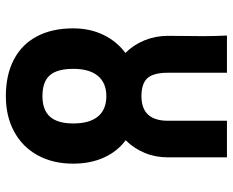

<svg xmlns="http://www.w3.org/2000/svg" viewBox="-88 -676 777 640"><g transform="rotate(90 300.0 -356.5)"><path d="M75 -212Q75 -268 96.5 -312.8Q118 -357.5 157 -386.5Q130 -413.5 115 -450Q100 -486.5 100 -528L100.5 -594Q101 -611 101 -644Q101 -683 99 -725H223V-528Q223 -480 241 -460Q259 -440 301 -440Q383 -440 383 -528V-725H505V-528Q505 -486.5 490 -450.5Q475 -414.5 448 -387.5Q486 -359 506 -314.2Q526 -269.5 526 -212Q526 -145 498.2 -94.2Q470.5 -43.5 419.5 -15.8Q368.5 12 301 12Q230.5 12 179.5 -14.5Q128.5 -41 101.8 -91.5Q75 -142 75 -212ZM392 -213Q392 -267 368.8 -295Q345.5 -323 301 -323Q257 -323 233.5 -294.8Q210 -266.5 210 -213Q210 -159 231.5 -134.5Q253 -110 301 -110Q347 -110 369.5 -135.2Q392 -160.5 392 -213Z"/></g></svg>

Font: JuliaMono Black
Style: Regular
Weight: 900
Monospace: yes
Designer: cormullion
Foundry: corm
Version: Version 0.054; ttfautohint (v1.8.4)